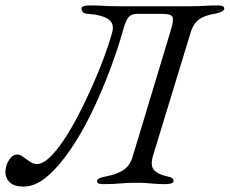

<svg xmlns="http://www.w3.org/2000/svg" viewBox="-61 -673 846 707"><path d="M26 14Q-9 14 -25 -1.5Q-41 -17 -41 -39Q-41 -63 -28 -83.5Q-15 -104 3 -104Q12 -104 21 -97.5Q30 -91 40 -84Q48 -78 56.5 -73.5Q65 -69 75 -69Q96 -69 121.5 -93Q147 -117 174 -157.5Q201 -198 227.5 -249Q254 -300 278 -354Q302 -408 321 -459Q340 -510 351 -550Q362 -585 339 -601.5Q316 -618 263 -622Q248 -623 243.5 -629Q239 -635 239 -642Q239 -648 248 -650.5Q257 -653 269 -653Q294 -653 310 -652Q326 -651 341 -650.5Q356 -650 377 -650H639Q659 -650 672.5 -650.5Q686 -651 701 -652Q716 -653 741 -653Q765 -653 765 -642Q765 -635 755 -630Q745 -625 728 -622Q704 -618 686.5 -610Q669 -602 658 -588Q647 -574 640 -550L502 -98Q492 -63 506 -47Q520 -31 553 -24Q568 -21 573 -17Q578 -13 578 -6Q578 0 569 2.5Q560 5 548 5Q523 5 507 3.5Q491 2 476 1Q461 0 440 0Q405 0 381.5 2.5Q358 5 320 5Q308 5 302 2.5Q296 0 296 -6Q296 -18 332 -24Q369 -31 393.5 -47Q418 -63 428 -98L568 -562Q579 -597 574.5 -609.5Q570 -622 536 -622H443Q426 -622 415 -612.5Q404 -603 394 -568Q374 -496 344 -416Q314 -336 277 -259.5Q240 -183 198 -121.5Q156 -60 112.5 -23Q69 14 26 14Z"/></svg>

Font: EB Garamond
Style: Italic
Weight: 400
Italic angle: -17.2°
Designer: Georg Duffner and Octavio Pardo
Foundry: Georg Duffner
Version: Version 1.001